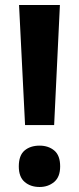

<svg xmlns="http://www.w3.org/2000/svg" viewBox="-20 -734 315 766"><path d="M196 -235H80L56 -714H219ZM55 -70Q55 -114 78 -133.5Q101 -153 138 -153Q173 -153 196.5 -133.5Q220 -114 220 -70Q220 -28 196 -8Q172 12 138 12Q102 12 78.5 -8Q55 -28 55 -70Z"/></svg>

Font: Noto Sans SemiCondensed
Style: Bold
Weight: 700
Width: 4
Designer: Monotype Design Team
Foundry: Monotype Imaging Inc.
Version: Version 2.013; ttfautohint (v1.8.4.7-5d5b)